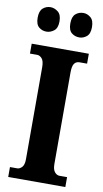

<svg xmlns="http://www.w3.org/2000/svg" viewBox="-101 -967 545 1013"><g transform="rotate(10 172.0 -460.5)"><path d="M20 0V-53H59Q72 -53 84 -65.5Q96 -78 96 -109V-601Q96 -635 84 -648Q72 -661 59 -661H20V-714H326V-661H285Q268 -661 258 -648Q248 -635 248 -600V-110Q248 -80 259.5 -66.5Q271 -53 285 -53H326V0ZM261 -790Q237 -790 219.5 -804.5Q202 -819 202 -855Q202 -891 219.5 -906Q237 -921 261 -921Q282 -921 300 -906Q318 -891 318 -855Q318 -819 300 -804.5Q282 -790 261 -790ZM85 -790Q62 -790 44.5 -804.5Q27 -819 27 -855Q27 -891 44.5 -906Q62 -921 85 -921Q106 -921 125 -906Q144 -891 144 -855Q144 -819 125 -804.5Q106 -790 85 -790Z"/></g></svg>

Font: Noto Serif Khmer ExtraCondensed ExtraBold
Style: Regular
Weight: 800
Width: 2
Designer: Danh Hong and the Monotype Design Team
Foundry: Monotype Imaging Inc.
Version: Version 2.004; ttfautohint (v1.8.4.7-5d5b)